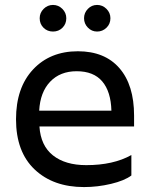

<svg xmlns="http://www.w3.org/2000/svg" viewBox="-20 -749 613 779"><path d="M513 -37Q485 -16 430.5 -3Q376 10 321 10Q196 10 120.5 -61.5Q45 -133 45 -265Q45 -393 114 -467Q183 -541 296 -541Q405 -541 464.5 -472.5Q524 -404 524 -280V-236H140Q145 -158 195 -118.5Q245 -79 330 -79Q440 -79 513 -120ZM291 -460Q224 -460 183.5 -417.5Q143 -375 139 -300H432Q430 -377 395 -418.5Q360 -460 291 -460ZM141 -675Q141 -697 157 -713Q173 -729 195 -729Q217 -729 233 -713Q249 -697 249 -675Q249 -652 233.5 -636.5Q218 -621 195 -621Q172 -621 156.5 -636.5Q141 -652 141 -675ZM428 -675Q428 -652 412 -636.5Q396 -621 374 -621Q352 -621 336.5 -637Q321 -653 321 -675Q321 -697 336.5 -713Q352 -729 374 -729Q396 -729 412 -713Q428 -697 428 -675Z"/></svg>

Font: Roundo Medium
Style: Regular
Weight: 500
Designer: Namrata Goyal (Gurmukhi), Shiva Nallaperumal (Latin)
Foundry: Indian Type Foundry
Version: Version 1.000;PS 1.0;hotconv 1.0.88;makeotf.lib2.5.647800